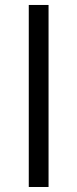

<svg xmlns="http://www.w3.org/2000/svg" viewBox="-20 -746 308 766"><path d="M173.7 -726.2H94.8V0H173.7Z"/></svg>

Font: Margiela Sans Text
Style: Regular
Weight: 400
Designer: Stefan Endress, Andreas Faust
Version: Version 1.100;FEAKit 1.0